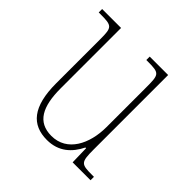

<svg xmlns="http://www.w3.org/2000/svg" viewBox="-148 -661 796 796"><g transform="rotate(45 250.0 -263.0)"><path d="M235 10C304 10 345 -30 370 -81H374L376 0H481V-20H470C406 -20 400 -24 400 -99V-536H292V-516H300C371 -516 372 -511 372 -431V-203C372 -104 328 -15 236 -15C155 -15 124 -75 124 -182V-536H13V-516H24C91 -516 96 -511 96 -443V-184C96 -46 146 10 235 10Z"/></g></svg>

Font: Noto Serif Devanagari Condensed Thin
Style: Regular
Weight: 100
Width: 3
Designer: Universal Thirst, Indian Type Foundry and the Monotype Design Team
Foundry: Monotype Imaging Inc.
Version: Version 2.004